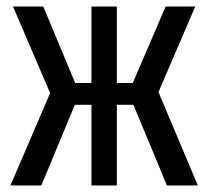

<svg xmlns="http://www.w3.org/2000/svg" viewBox="-20 -570 640 590"><path d="M12 0 134 -284 20 -550H113L211 -315H261V-550H339V-315H388L489 -550H580L467 -287L588 0H493L390 -248H339V0H261V-248H210L107 0Z"/></svg>

Font: Pitagon Sans Mono Medium
Style: Regular
Weight: 500
Monospace: yes
Designer: Travis Tran
Foundry: Pitagon
Version: Version 1.001; ttfautohint (v1.8.4.7-5d5b);gftools[0.9.26]